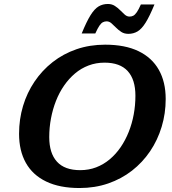

<svg xmlns="http://www.w3.org/2000/svg" viewBox="-20 -935 868 967"><path d="M228 -244.5Q228 -163.5 266.8 -120.8Q305.5 -78 384 -78Q427 -78 464.2 -92.2Q501.5 -106.5 532.5 -132.5Q563.5 -158.5 587.5 -193.5Q611.5 -228.5 628.2 -270.5Q645 -312.5 653.5 -358.8Q662 -405 662 -453Q662 -534.5 623.2 -577Q584.5 -619.5 506.5 -619.5Q463.5 -619.5 426 -605.2Q388.5 -591 357.8 -565Q327 -539 302.8 -504Q278.5 -469 262 -427Q245.5 -385 236.8 -338.8Q228 -292.5 228 -244.5ZM814.5 -436.5Q814.5 -363.5 794.2 -296.5Q774 -229.5 736 -173.2Q698 -117 644.8 -75.5Q591.5 -34 524.8 -11Q458 12 380.5 12Q280.5 12 212.5 -20.8Q144.5 -53.5 110.2 -114.8Q76 -176 76 -261Q76 -334.5 96 -401.2Q116 -468 154 -524.2Q192 -580.5 245.2 -622.2Q298.5 -664 365.2 -687Q432 -710 509.5 -710Q610 -710 677.8 -677.2Q745.5 -644.5 780 -583.2Q814.5 -522 814.5 -436.5ZM758 -912.5Q733.5 -853 713.5 -821Q693.5 -789 672.8 -776.8Q652 -764.5 626.5 -764.5Q606 -764.5 591.2 -774Q576.5 -783.5 564.2 -796Q552 -808.5 541 -818Q530 -827.5 517 -827.5Q507 -827.5 498.2 -823Q489.5 -818.5 480.8 -805.8Q472 -793 460 -766.5H391.5Q416 -826.5 436 -858.5Q456 -890.5 476.8 -902.8Q497.5 -915 523.5 -915Q543.5 -915 558.5 -905.2Q573.5 -895.5 585.5 -883.2Q597.5 -871 608.5 -861.2Q619.5 -851.5 632.5 -851.5Q643 -851.5 651.5 -856Q660 -860.5 669 -873.5Q678 -886.5 689.5 -912.5Z"/></svg>

Font: Newsreader 9pt SemiBold
Style: Italic
Weight: 600
Italic angle: -17°
Designer: Hugues Gentile
Foundry: Production Type
Version: Version 1.003